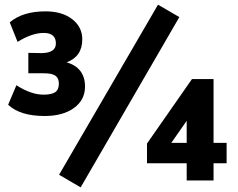

<svg xmlns="http://www.w3.org/2000/svg" viewBox="-20 -768 1012 817"><path d="M169.9 -274.4Q65.4 -274.4 14.6 -322.3L49.8 -405.3Q112.3 -365.2 165 -365.2Q200.2 -365.2 215.3 -376Q230.5 -386.7 230.5 -412.1Q230.5 -435.5 215.8 -445.8Q201.2 -456.1 168 -456.1H100.6V-543L157.2 -542Q217.8 -543 217.8 -583Q217.8 -627.9 166 -627.9Q116.2 -627.9 54.7 -589.8L21.5 -672.9Q76.2 -719.7 173.8 -719.7Q244.1 -719.7 287.1 -686.5Q330.1 -653.3 330.1 -600.6Q330.1 -527.3 263.7 -502.9Q341.8 -479.5 341.8 -399.4Q341.8 -342.8 294.9 -308.6Q248 -274.4 169.9 -274.4ZM231.4 -24.4 652.3 -748 743.2 -695.3 323.2 29.3ZM605.5 -73.2V-157.2L796.9 -431.6H888.7V-160.2H944.3V-73.2H888.7V0H774.4V-73.2ZM709 -160.2H774.4V-253.9Z"/></svg>

Font: Min Sans Bold
Style: Regular
Weight: 700
Designer: Jinseong-Kim, NotoSansCJK, Nunito
Foundry: Jinseong-Kim
Version: Version 1.400;Glyphs 3.1.2 (3151)